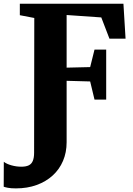

<svg xmlns="http://www.w3.org/2000/svg" viewBox="-71 -763 716 1036"><path d="M15 253.5Q-12.5 253.5 -28.8 250.2Q-45 247 -51 244.5L-50.5 110Q-35 122 -8.8 129.2Q17.5 136.5 44 136.5Q69 136.5 84 129.2Q99 122 106 105.2Q113 88.5 113 61L114 -666L36 -681V-743H595L606.5 -554.5H519.5L475.5 -669L288.5 -682V-398L415.5 -401L439 -495.5H502V-225.5H439L415.5 -323.5L288.5 -327V4.5Q288.5 59.5 269 105.2Q249.5 151 213.2 184Q177 217 126.8 235.2Q76.5 253.5 15 253.5Z"/></svg>

Font: Merriweather 36pt Black
Style: Regular
Weight: 900
Version: Version 2.100